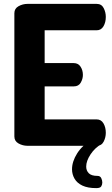

<svg xmlns="http://www.w3.org/2000/svg" viewBox="-20 -751 579 989"><path d="M122 0Q97 0 75.5 -12Q54 -24 54 -48V-683Q54 -707 75.5 -719Q97 -731 122 -731H478Q503 -731 514 -709.5Q525 -688 525 -664Q525 -636 513 -615.5Q501 -595 478 -595H210V-426H360Q383 -426 395 -407.5Q407 -389 407 -365Q407 -345 396 -325.5Q385 -306 360 -306H210V-136H478Q501 -136 513 -115.5Q525 -95 525 -67Q525 -43 514 -21.5Q503 0 478 0ZM476 218Q432 218 404.5 205Q377 192 364 169.5Q351 147 351 121Q351 81 377.5 39Q404 -3 450 -28L503 -9Q469 10 446.5 44Q424 78 424 107Q424 128 437.5 141.5Q451 155 482 155Q496 155 501.5 166.5Q507 178 507 189Q507 200 501.5 209Q496 218 476 218Z"/></svg>

Font: Dosis ExtraLight ExtraBold
Style: Regular
Weight: 800
Version: Version 3.001; ttfautohint (v1.8.2)